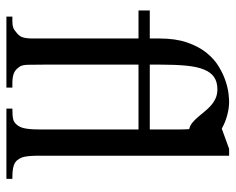

<svg xmlns="http://www.w3.org/2000/svg" viewBox="-88 -647 735 599"><g transform="rotate(90 279.5 -347.5)"><path d="M318.8 0V-18.6Q340.8 -18.6 351.6 -21Q362.3 -23.4 370.1 -33.7Q373 -37.1 375.7 -42.5Q378.4 -47.9 380.1 -55.7Q381.8 -63.5 382.8 -74.5Q383.8 -85.4 383.8 -101.1V-412.1H181.6V-118.7Q181.6 -87.4 182.1 -66.4Q182.6 -45.4 190.9 -37.6Q198.7 -26.4 210.9 -22.5Q223.1 -18.6 238.8 -18.6H253.4V0H31.7V-18.6H46.9Q58.6 -18.6 66.2 -21.2Q73.7 -23.9 84.5 -33.7Q90.8 -39.1 94 -44.9Q97.2 -50.8 98.6 -60.1Q100.1 -69.3 100.1 -83V-412.1H12.7V-447.3H100.1V-477.5Q100.1 -527.8 112.5 -563.7Q125 -599.6 144.3 -623.8Q163.6 -647.9 187 -662.1Q210.4 -676.3 232.4 -683.6Q254.4 -690.9 272 -692.9Q289.6 -694.8 297.4 -694.8Q317.9 -694.8 340.1 -688.7Q362.3 -682.6 381.3 -671.9L444.3 -694.8H465.8V-101.1Q465.8 -86.4 466.6 -75.9Q467.3 -65.4 468.8 -57.9Q470.2 -50.3 472.7 -45.2Q475.1 -40 478.5 -35.6Q481.4 -31.2 485.8 -28.1Q490.2 -24.9 497.1 -22.7Q503.9 -20.5 513.7 -19.5Q523.4 -18.6 538.1 -18.6V0ZM383.8 -447.3V-543.5Q383.8 -559.1 382.8 -570.3Q371.6 -572.8 362.8 -580.1Q354 -587.4 345.5 -597.2Q336.9 -606.9 328.4 -617.7Q319.8 -628.4 309.8 -637.5Q299.8 -646.5 287.4 -652.3Q274.9 -658.2 258.8 -658.2Q235.4 -658.2 220.5 -647.9Q205.6 -637.7 196.8 -616Q188 -594.2 184.8 -560.5Q181.6 -526.9 181.6 -479.5V-447.3Z"/></g></svg>

Font: Doulos SIL Viet
Style: Regular
Weight: 400
Designer: Walt Agee, Victor Gaultney, Peter Martin, Debbi Hosken, Becca Hirsbrunner
Foundry: SIL International
Version: Version 5.000